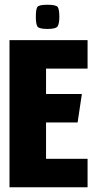

<svg xmlns="http://www.w3.org/2000/svg" viewBox="-20 -789 402 809"><path d="M20 -620H349V-500H174V-393H325L307 -273H174V-120H349V0H20ZM180 -667Q143 -667 137 -678.5Q131 -690 131 -718Q131 -749 137 -759Q143 -769 179 -769Q217 -769 223.5 -759Q230 -749 230 -718Q230 -690 223 -678.5Q216 -667 180 -667Z"/></svg>

Font: Smooch Sans Thin Black
Style: Regular
Weight: 900
Version: Version 1.010